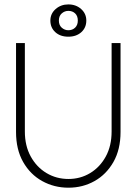

<svg xmlns="http://www.w3.org/2000/svg" viewBox="-20 -860 652 892"><path d="M498.5 -660H540V-247Q540 -165.5 507 -107.5Q474 -49.5 419.2 -18.8Q364.5 12 298 12Q231.5 12 176 -18.8Q120.5 -49.5 87.5 -107.5Q54.5 -165.5 54.5 -247V-660H95.5V-249Q95.5 -182.5 122.8 -133Q150 -83.5 196 -56Q242 -28.5 298 -28.5Q353.5 -28.5 399 -56Q444.5 -83.5 471.5 -133Q498.5 -182.5 498.5 -249ZM297.5 -689.5Q260 -689.5 237 -710.5Q214 -731.5 214 -764.5Q214 -796.5 238.5 -818Q263 -839.5 297.5 -839.5Q333 -839.5 357 -818Q381 -796.5 381 -764.5Q381 -731.5 357.8 -710.5Q334.5 -689.5 297.5 -689.5ZM297.5 -719.5Q316.5 -719.5 329 -731.5Q341.5 -743.5 341.5 -764.5Q341.5 -786 329 -797.8Q316.5 -809.5 297.5 -809.5Q280.5 -809.5 267 -797.8Q253.5 -786 253.5 -764.5Q253.5 -743 267 -731.2Q280.5 -719.5 297.5 -719.5Z"/></svg>

Font: League Spartan Thin ExtraLight
Style: Regular
Weight: 250
Version: Version 2.002